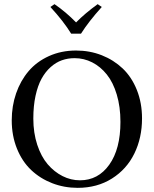

<svg xmlns="http://www.w3.org/2000/svg" viewBox="-20 -904 747 934"><path d="M342.8 -621.1Q310.1 -621.1 281 -610.8Q252 -600.6 226.3 -577.6Q200.7 -554.7 182.1 -521Q163.6 -487.3 152.8 -437.7Q142.1 -388.2 142.1 -327.1Q142.1 -257.8 161.1 -200Q180.2 -142.1 211.9 -105Q243.7 -67.9 284.2 -47.4Q324.7 -26.9 369.1 -26.9Q457.5 -26.9 511.7 -103Q565.9 -179.2 565.9 -311Q565.9 -384.3 548.1 -443.8Q530.3 -503.4 499.5 -541.7Q468.8 -580.1 428.5 -600.6Q388.2 -621.1 342.8 -621.1ZM670.9 -328.1Q670.9 -233.4 633.5 -157Q596.2 -80.6 524.4 -35.4Q452.6 9.8 357.9 9.8Q292 9.8 233.6 -12.9Q175.3 -35.6 131.6 -76.9Q87.9 -118.2 62.5 -180.9Q37.1 -243.7 37.1 -318.8Q37.1 -388.2 58.3 -449.7Q79.6 -511.2 118.9 -557.6Q158.2 -604 218 -631.1Q277.8 -658.2 350.1 -658.2Q416.5 -658.2 474.9 -635.3Q533.2 -612.3 576.9 -570.8Q620.6 -529.3 645.8 -466.3Q670.9 -403.3 670.9 -328.1ZM374 -740.2H326.2Q288.6 -801.3 225.1 -870.1L245.1 -883.8Q301.3 -845.2 350.1 -794.9Q392.6 -838.4 455.1 -883.8L475.1 -870.1Q410.6 -798.3 374 -740.2Z"/></svg>

Font: Common Serif News
Style: Regular
Weight: 450
Designer: Philipp H. Poll, Khaled Hosny
Foundry: Stefan Peev, Context Ltd.
Version: Version 1.026